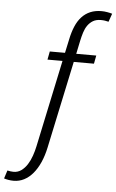

<svg xmlns="http://www.w3.org/2000/svg" viewBox="-167 -811 644 1063"><g transform="rotate(5 154.5 -280.0)"><path d="M162.1 -475.1H78.6L87.4 -521H171.9L188 -595.7Q196.3 -637.2 210 -669.4Q223.6 -701.7 243.9 -723.6Q264.2 -745.6 291.3 -757.1Q318.4 -768.6 354 -768.6Q369.6 -768.6 386.2 -765.6Q402.8 -762.7 413.1 -759.3L397 -713.4Q388.2 -715.8 377.4 -717.5Q366.7 -719.2 354.5 -719.2Q328.1 -719.2 310.5 -708.7Q293 -698.2 281 -681.2Q269 -664.1 262 -641.6Q254.9 -619.1 250 -595.7L234.4 -521H345.7L336.9 -475.1H224.6L121.6 9.8Q111.8 55.7 95.5 92.5Q79.1 129.4 57.1 155.5Q35.2 181.6 8.1 195.6Q-19 209.5 -50.3 209.5Q-65.9 209.5 -79.6 207Q-93.3 204.6 -103.5 201.2L-88.9 155.8Q-81.5 157.7 -72 158.9Q-62.5 160.2 -55.2 160.2Q-30.3 160.2 -11.2 146.2Q7.8 132.3 21.7 110.4Q35.6 88.4 44.9 61.5Q54.2 34.7 59.6 8.8Z"/></g></svg>

Font: Ufes Sans Light
Style: Italic
Weight: 200
Designer: Ricardo Esteves & Thais Bronze
Foundry: ProDesignUfes - Ricardo Esteves, Thais Bronze
Version: Version 2.0